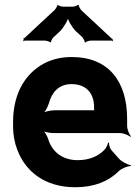

<svg xmlns="http://www.w3.org/2000/svg" viewBox="-20 -778 580 808"><path d="M282 -538C244 -538 210 -531 180 -518C92 -479 35 -390 35 -265V-246C35 -211 41 -178 53 -147C88 -55 170 10 297 10C378 10 438 -16 479 -57C491 -69 518 -80 530 -79L531 -83C518 -84 491 -98 480 -111L449 -146C442 -154 438 -169 439 -177L435 -178C434 -170 426 -153 418 -146C392 -120 355 -104 307 -104C242 -104 199 -140 183 -192C179 -206 167 -226 158 -233L156 -229C165 -223 189 -218 205 -218H485C499 -218 521 -209 529 -202L531 -204C524 -212 515 -234 515 -248V-278C515 -434 438 -538 282 -538ZM376 -326V-320C376 -317 376 -311 378 -310L380 -312C379 -314 373 -314 370 -314H210C193 -314 166 -308 156 -301L159 -297C169 -305 181 -328 186 -344C198 -389 227 -424 281 -424C342 -424 376 -387 376 -326ZM451 -615 321 -736C318 -740 310 -753 312 -756L308 -758C306 -754 292 -750 287 -750H245C240 -750 226 -754 224 -757L221 -756C222 -753 214 -740 211 -737L83 -618C82 -617 80 -617 79 -617L78 -614C78 -613 80 -612 80 -611C80 -609 78 -607 77 -606L79 -604C80 -605 82 -607 84 -607H170C175 -607 189 -603 191 -600L195 -601C193 -604 201 -617 204 -620L232 -646C247 -661 268 -694 268 -710H264C264 -694 285 -660 300 -646L327 -621C330 -617 338 -604 336 -601L340 -599C341 -603 356 -607 361 -607H450C451 -607 452 -605 453 -604L456 -607C455 -608 453 -609 453 -610C453 -611 454 -611 455 -612L453 -615Z"/></svg>

Font: Asimov
Style: Edge
Weight: 500
Designer: Google
Version: Version 2.000980: 2014